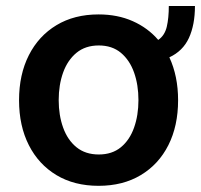

<svg xmlns="http://www.w3.org/2000/svg" viewBox="-20 -600 661 631"><path d="M304 10.7Q224.1 10.7 165.5 -24.5Q106.9 -59.7 74.8 -123Q42.6 -186.4 42.6 -270.6Q42.6 -355.1 74.8 -418.5Q106.9 -481.9 165.5 -517.2Q224.1 -552.6 304 -552.6Q366.5 -552.6 416.2 -530.5Q465.9 -508.5 500 -468.8Q521.3 -483.3 528.1 -512.1Q534.8 -540.8 534.8 -580.3H620.7Q620.7 -518.5 600.9 -475.3Q581 -432.2 536.6 -411.6Q565.3 -349.8 565.3 -270.6Q565.3 -186.4 533.4 -123Q501.4 -59.7 442.6 -24.5Q383.9 10.7 304 10.7ZM304.7 -92.3Q348.4 -92.3 377.3 -116.1Q406.2 -139.9 420.6 -180.6Q435 -221.2 435 -271Q435 -321 420.6 -361.7Q406.2 -402.3 377.3 -426.5Q348.4 -450.6 304.7 -450.6Q260.7 -450.6 231.4 -426.5Q202.1 -402.3 187.5 -361.7Q172.9 -321 172.9 -271Q172.9 -221.2 187.5 -180.6Q202.1 -139.9 231.4 -116.1Q260.7 -92.3 304.7 -92.3Z"/></svg>

Font: Linik Sans SemiBold
Style: Regular
Weight: 600
Designer: Rasmus Andersson (font), Cristiano Sobral (main changes)
Foundry: rsms
Version: Version 3.018;June 1, 2022;FontCreator 14.0.0.2814 64-bit; t